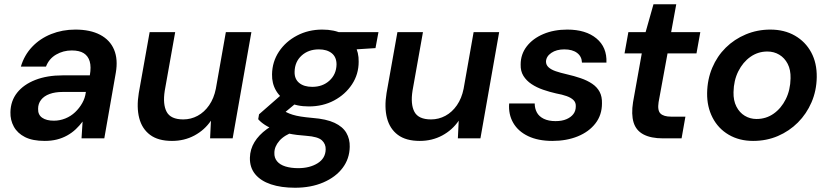

<svg xmlns="http://www.w3.org/2000/svg" viewBox="-20 -650 3904 902"><path d="M190 12Q133 12 97.5 -6Q62 -24 45 -55Q28 -86 29 -123Q30 -176 60.5 -214.5Q91 -253 146 -274.5Q201 -296 275 -296H402Q409 -336 401.5 -361.5Q394 -387 373.5 -400Q353 -413 317 -413Q277 -413 243.5 -393.5Q210 -374 196 -337H78Q94 -391 131 -430Q168 -469 220.5 -490Q273 -511 334 -511Q404 -511 450.5 -486.5Q497 -462 516 -416.5Q535 -371 524 -308L470 0H363L368 -79Q354 -60 336 -43Q318 -26 295.5 -13.5Q273 -1 247 5.5Q221 12 190 12ZM233 -83Q261 -83 287 -93.5Q313 -104 333 -123Q353 -142 366.5 -166Q380 -190 383 -216L384 -218H274Q239 -218 213 -208.5Q187 -199 173 -181Q159 -163 159 -139Q158 -111 178 -97Q198 -83 233 -83Z M788 12Q723 12 685 -16.5Q647 -45 634 -95.5Q621 -146 632 -213L683 -499H803L754 -224Q744 -160 763 -124.5Q782 -89 841 -89Q877 -89 908.5 -106Q940 -123 962.5 -155.5Q985 -188 994 -233L1041 -499H1161L1073 0H967L971 -83Q941 -39 893.5 -13.5Q846 12 788 12Z M1366 232Q1301 232 1253 216Q1205 200 1179 168.5Q1153 137 1154 91Q1155 51 1175.5 17.5Q1196 -16 1233 -43Q1270 -70 1323 -90L1365 -33Q1315 -15 1292 12Q1269 39 1269 68Q1268 91 1281.5 107.5Q1295 124 1321 132Q1347 140 1381 140Q1435 140 1472 117Q1509 94 1510 52Q1511 27 1492.5 9.5Q1474 -8 1419 -12Q1373 -15 1336.5 -22.5Q1300 -30 1272.5 -40Q1245 -50 1225 -63Q1205 -76 1193 -90L1197 -113L1317 -218L1398 -188L1263 -76L1303 -137Q1315 -128 1327 -122Q1339 -116 1355 -111Q1371 -106 1393 -102.5Q1415 -99 1448 -96Q1513 -91 1551.5 -73Q1590 -55 1607 -26Q1624 3 1623 40Q1622 96 1589.5 139Q1557 182 1499 207Q1441 232 1366 232ZM1431 -150Q1374 -150 1335.5 -170Q1297 -190 1277 -224Q1257 -258 1258 -301Q1259 -360 1290.5 -407.5Q1322 -455 1375.5 -483Q1429 -511 1494 -511Q1551 -511 1589.5 -491Q1628 -471 1647 -437Q1666 -403 1665 -360Q1665 -301 1633.5 -253.5Q1602 -206 1549.5 -178Q1497 -150 1431 -150ZM1447 -242Q1496 -242 1528 -271.5Q1560 -301 1561 -347Q1561 -382 1538.5 -400Q1516 -418 1478 -418Q1429 -418 1397 -389Q1365 -360 1364 -313Q1363 -279 1385.5 -260.5Q1408 -242 1447 -242ZM1559 -412 1551 -499H1758L1744 -424Z M1952 12Q1887 12 1849 -16.5Q1811 -45 1798 -95.5Q1785 -146 1796 -213L1847 -499H1967L1918 -224Q1908 -160 1927 -124.5Q1946 -89 2005 -89Q2041 -89 2072.5 -106Q2104 -123 2126.5 -155.5Q2149 -188 2158 -233L2205 -499H2325L2237 0H2131L2135 -83Q2105 -39 2057.5 -13.5Q2010 12 1952 12Z M2575 12Q2508 12 2461 -10.5Q2414 -33 2391 -73Q2368 -113 2372 -164H2492Q2492 -141 2502 -122Q2512 -103 2534.5 -92Q2557 -81 2590 -81Q2620 -81 2641 -90Q2662 -99 2673.5 -114Q2685 -129 2685 -150Q2686 -168 2674.5 -179.5Q2663 -191 2642 -198.5Q2621 -206 2593 -211Q2562 -218 2531.5 -228.5Q2501 -239 2477 -255Q2453 -271 2439 -293.5Q2425 -316 2426 -347Q2426 -395 2454.5 -432Q2483 -469 2532.5 -490Q2582 -511 2645 -511Q2732 -511 2782 -469.5Q2832 -428 2829 -356H2714Q2713 -385 2691 -401.5Q2669 -418 2631 -418Q2594 -418 2570 -401.5Q2546 -385 2545 -361Q2545 -345 2557 -334Q2569 -323 2590.5 -315.5Q2612 -308 2643 -301Q2678 -293 2708.5 -282.5Q2739 -272 2762 -256.5Q2785 -241 2797 -218.5Q2809 -196 2808 -164Q2808 -110 2777.5 -70.5Q2747 -31 2694.5 -9.5Q2642 12 2575 12Z M3095 0Q3038 0 3003 -18.5Q2968 -37 2956.5 -75Q2945 -113 2954 -170L2995 -399H2914L2932 -499H3013L3050 -630H3157L3133 -499H3270L3252 -399H3116L3074 -170Q3068 -131 3083 -116.5Q3098 -102 3133 -102H3200L3182 0Z M3518 12Q3453 12 3403.5 -17Q3354 -46 3327.5 -97.5Q3301 -149 3302 -213Q3303 -277 3326 -331.5Q3349 -386 3389.5 -426Q3430 -466 3484 -488.5Q3538 -511 3599 -511Q3665 -511 3714.5 -482.5Q3764 -454 3791 -404Q3818 -354 3817 -287Q3816 -224 3792.5 -169.5Q3769 -115 3728.5 -74.5Q3688 -34 3634.5 -11Q3581 12 3518 12ZM3534 -91Q3579 -91 3614.5 -116Q3650 -141 3671.5 -184Q3693 -227 3694 -282Q3695 -322 3680.5 -350Q3666 -378 3641 -393Q3616 -408 3585 -408Q3541 -408 3505.5 -383Q3470 -358 3448.5 -315Q3427 -272 3426 -217Q3425 -178 3439.5 -149.5Q3454 -121 3479 -106Q3504 -91 3534 -91Z"/></svg>

Font: DM Sans 20pt SemiBold
Style: Italic
Weight: 600
Italic angle: -10°
Version: Version 4.004;gftools[0.9.30]